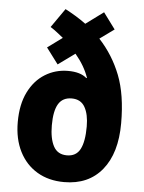

<svg xmlns="http://www.w3.org/2000/svg" viewBox="-55 -811 646 864"><g transform="rotate(5 268.5 -378.5)"><path d="M206 -766Q229 -754 253 -739.5Q277 -725 300 -708L380 -767L434 -694L369 -647Q432 -579 466 -492Q500 -405 500 -276Q500 -141 438.5 -65.5Q377 10 267 10Q197 10 145 -21Q93 -52 64.5 -108.5Q36 -165 36 -241Q36 -321 63.5 -376.5Q91 -432 138 -461Q185 -490 242 -490Q298 -490 326 -465L329 -466Q311 -519 268 -570L192 -515L138 -587L205 -636Q190 -648 176 -659Q162 -670 146 -680ZM269 -368Q228 -368 209 -336.5Q190 -305 190 -240Q190 -180 208.5 -145.5Q227 -111 269 -111Q311 -111 329 -145.5Q347 -180 347 -248Q347 -303 328.5 -335.5Q310 -368 269 -368Z"/></g></svg>

Font: Noto Sans Kannada Condensed ExtraBold
Style: Regular
Weight: 800
Width: 3
Designer: Jelle Bosma - Monotype Design Team
Foundry: Monotype Imaging Inc.
Version: Version 2.005; ttfautohint (v1.8.4.7-5d5b)